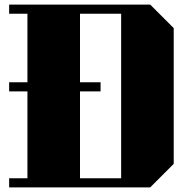

<svg xmlns="http://www.w3.org/2000/svg" viewBox="-20 -820 830 840"><path d="M740 -697V-103L637 0H20V-40H100V-420H20V-460H100V-760H20V-800H637ZM510 -760H330V-460H420V-420H330V-40H510Z"/></svg>

Font: Kumar One
Style: Regular
Weight: 400
Designer: Parimal Parmar
Foundry: Indian Type Foundry
Version: Version 1.001;PS 1.001;hotconv 1.0.88;makeotf.lib2.5.647800